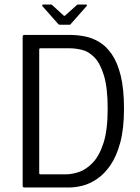

<svg xmlns="http://www.w3.org/2000/svg" viewBox="-20 -827 619 847"><path d="M527 -347Q527 -259 510.5 -198Q494 -137 467 -98Q440 -59 408 -37.5Q376 -16 344.5 -8Q313 0 287 0H88Q80 0 80 -7V-665Q80 -673 88 -673H287Q318 -673 351.5 -667Q385 -661 416.5 -642.5Q448 -624 473 -588Q498 -552 512.5 -493.5Q527 -435 527 -347ZM455 -347Q455 -440 438.5 -494Q422 -548 396.5 -574Q371 -600 342 -607Q313 -614 288 -614H160Q155 -614 154 -612.5Q153 -611 153 -608V-65Q153 -61 154 -59.5Q155 -58 159 -58H271Q298 -58 329 -68.5Q360 -79 389 -109Q418 -139 436.5 -196Q455 -253 455 -347ZM243 -718Q239 -718 236 -722L167 -800Q166 -802 166.5 -804.5Q167 -807 171 -807H204Q209 -807 211 -804L260 -759Q264 -755 268 -759L318 -804Q321 -807 325 -807H359Q363 -807 363.5 -804.5Q364 -802 362 -800L293 -722Q292 -718 287 -718Z"/></svg>

Font: Glory
Style: Regular
Weight: 400
Designer: Robert Leuschke
Foundry: Robert Leuschke
Version: Version 1.011